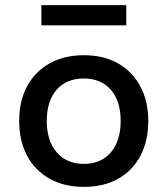

<svg xmlns="http://www.w3.org/2000/svg" viewBox="-20 -722 655 751"><path d="M308 9Q231 9 174 -23Q117 -55 86 -113Q55 -171 55 -249Q55 -327 86 -384.5Q117 -442 174 -474Q231 -506 308 -506Q386 -506 442 -474Q498 -442 529 -384Q560 -326 560 -249Q560 -171 529.5 -113Q499 -55 442.5 -23Q386 9 308 9ZM308 -81Q375 -81 413.5 -126Q452 -171 452 -249Q452 -327 413.5 -371Q375 -415 308 -415Q240 -415 201.5 -371Q163 -327 163 -249Q163 -171 202 -126Q241 -81 308 -81ZM142 -623V-702H474V-623Z"/></svg>

Font: Nunito Sans 8pt SemiBold
Style: Regular
Weight: 600
Version: Version 3.101;gftools[0.9.27]